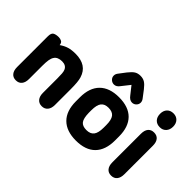

<svg xmlns="http://www.w3.org/2000/svg" viewBox="-81 -952 1304 1304"><g transform="rotate(45 571.0 -300.0)"><path d="M152 -370Q150 -391 137 -397.5Q124 -404 110 -404Q84 -404 68.5 -395.5Q53 -387 53 -355V-60Q53 -27 68 -8.5Q83 10 110 10Q138 10 153 -8.5Q168 -27 168 -60V-186Q168 -221 171.5 -243Q175 -265 184 -278Q192 -291 207 -297.5Q222 -304 242 -304Q280 -304 293 -275Q298 -264 299.5 -245.5Q301 -227 301 -200V-60Q301 -27 316.5 -8.5Q332 10 359 10Q386 10 401.5 -8.5Q417 -27 417 -60V-209Q417 -248 414.5 -273.5Q412 -299 407 -315Q380 -405 270 -405Q233 -405 206 -397Q179 -389 152 -370Z M500 -216V-178Q500 -86 548.5 -37.5Q597 11 688 11Q780 11 828 -37.5Q876 -86 876 -178V-216Q876 -308 828 -356.5Q780 -405 688 -405Q597 -405 548.5 -356.5Q500 -308 500 -216ZM760 -209V-185Q760 -135 743 -112.5Q726 -90 688 -90Q650 -90 634 -111Q618 -132 617 -185V-209Q617 -260 634 -282Q651 -304 688 -304Q726 -304 743 -282Q760 -260 760 -209ZM688 -524 733 -467Q752 -441 775 -441Q793 -441 805.5 -453.5Q818 -466 818 -483Q818 -498 807 -512L769 -562Q748 -589 730.5 -600Q713 -611 688 -611Q663 -611 645.5 -600Q628 -589 606 -561L568 -511Q558 -498 558 -483Q558 -466 571 -453.5Q584 -441 602 -441Q625 -441 643 -467Z M1027 -589Q998 -589 981 -571Q964 -553 964 -523Q964 -492 981 -474Q998 -456 1027 -456Q1055 -456 1072 -474.5Q1089 -493 1089 -523Q1089 -553 1072 -571Q1055 -589 1027 -589ZM968 -60Q968 -27 983 -8.5Q998 10 1025 10Q1053 10 1068 -8.5Q1083 -27 1083 -60V-334Q1083 -368 1068 -386Q1053 -404 1025 -404Q998 -404 983 -386Q968 -368 968 -334Z"/></g></svg>

Font: Beiruti
Style: Bold
Weight: 700
Designer: Arlette Boutros
Foundry: Boutros
Version: Version 1.41